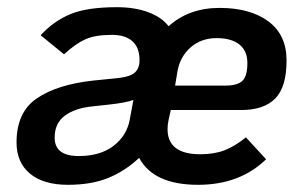

<svg xmlns="http://www.w3.org/2000/svg" viewBox="-20 -502 839 534"><path d="M449 -169Q446 -156 446 -143Q446 -73 537 -73Q576 -73 604.5 -84Q633 -95 664 -120L720 -59Q647 12 531 12Q407 12 367 -63Q329 -27 282 -7.5Q235 12 169 12Q101 12 63.5 -19Q26 -50 26 -106Q26 -190 82.5 -228.5Q139 -267 240 -278L300 -284Q334 -287 348.5 -295.5Q363 -304 367 -322Q368 -327 368 -336Q368 -369 348.5 -387Q329 -405 291 -405Q245 -405 218 -393Q191 -381 158 -351L93 -404Q130 -444 176.5 -463Q223 -482 305 -482Q355 -482 392.5 -468Q430 -454 449 -429Q505 -480 591 -480Q676 -480 726.5 -442.5Q777 -405 777 -334Q777 -260 745.5 -228Q714 -196 651 -196H455ZM467 -264H608Q640 -264 654 -277Q668 -290 668 -327Q668 -361 645.5 -378.5Q623 -396 583 -396Q540 -396 511 -371Q482 -346 474 -306ZM341 -170 351 -224Q329 -216 282 -211L236 -206Q188 -201 160 -180Q132 -159 132 -119Q132 -68 199 -68Q259 -68 296 -96.5Q333 -125 341 -170Z"/></svg>

Font: KoHo SemiBold
Style: Italic
Weight: 600
Italic angle: -10°
Version: Version 1.000; ttfautohint (v1.6)